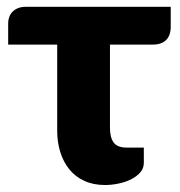

<svg xmlns="http://www.w3.org/2000/svg" viewBox="-20 -538 528 564"><path d="M481.5 -459.5Q481.5 -434 468 -420.5Q454.5 -407 429 -407H303V-163Q303 -134 314 -119.2Q325 -104.5 351.5 -104.5H402.5V-59.5Q402.5 -43.5 392 -31.5Q381.5 -19.5 365 -11.2Q348.5 -3 328.2 1.2Q308 5.5 288.5 5.5Q254 5.5 227.5 -6.8Q201 -19 183.5 -40.8Q166 -62.5 157 -91.5Q148 -120.5 148 -154.5V-407H4V-470.5Q4 -479.5 7.2 -488.2Q10.5 -497 16.8 -503.5Q23 -510 32.8 -514Q42.5 -518 55.5 -518H481.5Z"/></svg>

Font: Lato ExtraBold
Style: Regular
Weight: 800
Designer: Lukasz Dziedzic with Adam Twardoch and Botio Nikoltchev
Foundry: tyPoland Lukasz Dziedzic
Version: Version 2.015; 2015-08-06; http://www.latofonts.com/